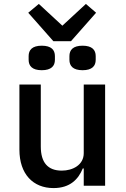

<svg xmlns="http://www.w3.org/2000/svg" viewBox="-20 -947 640 979"><path d="M407 0H516V-516H407V-166C407 -106 351 -77 295 -77C224 -77 188 -118 188 -200V-516H79V-184C79 -59 149 12 253 12C338 12 380 -34 402 -88H407ZM342 -737 470 -882 418 -927 298 -816 178 -927 124 -882 252 -737ZM193 -589C242 -589 260 -611 260 -642V-661C260 -692 242 -714 193 -714C144 -714 126 -692 126 -661V-642C126 -611 144 -589 193 -589ZM401 -589C450 -589 468 -611 468 -642V-661C468 -692 450 -714 401 -714C352 -714 334 -692 334 -661V-642C334 -611 352 -589 401 -589Z"/></svg>

Font: IBM Mono Medium
Style: Regular
Weight: 500
Monospace: yes
Designer: Mike Abbink, Paul van der Laan, Pieter van Rosmalen
Foundry: Bold Monday
Version: Version 2.3